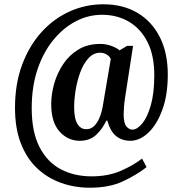

<svg xmlns="http://www.w3.org/2000/svg" viewBox="-20 -734 842 896"><path d="M399 142Q328 142 265 119.5Q202 97 153.5 51.5Q105 6 77.5 -64.5Q50 -135 50 -231Q50 -343 83.5 -432.5Q117 -522 174.5 -585Q232 -648 306 -681Q380 -714 462 -714Q554 -714 621.5 -674Q689 -634 726 -560.5Q763 -487 763 -386Q763 -291 737.5 -221.5Q712 -152 672 -114.5Q632 -77 588 -77Q550 -77 522.5 -98.5Q495 -120 481 -171H476Q458 -132 428.5 -104.5Q399 -77 352 -77Q297 -77 258 -120Q219 -163 219 -248Q219 -295 233 -344Q247 -393 275 -435Q303 -477 346 -503Q389 -529 448 -529Q475 -529 500.5 -519.5Q526 -510 538 -499L573 -520H601L563 -274Q560 -255 558.5 -233.5Q557 -212 557 -201Q557 -159 570 -144Q583 -129 597 -129Q620 -129 644 -158Q668 -187 684 -243.5Q700 -300 700 -383Q700 -475 668.5 -537.5Q637 -600 582 -632.5Q527 -665 456 -665Q392 -665 333.5 -634.5Q275 -604 228.5 -547Q182 -490 155 -410Q128 -330 128 -229Q128 -119 164 -48.5Q200 22 263 55.5Q326 89 408 89Q484 89 543 63.5Q602 38 643 6L664 46Q615 84 552 113Q489 142 399 142ZM382 -131Q406 -131 422 -148.5Q438 -166 447.5 -192.5Q457 -219 461 -247L497 -459Q491 -472 477 -480Q463 -488 448 -488Q416 -488 392.5 -462Q369 -436 354.5 -396.5Q340 -357 333 -313.5Q326 -270 326 -235Q326 -180 341.5 -155.5Q357 -131 382 -131Z"/></svg>

Font: Noto Serif Khmer Condensed
Style: Bold
Weight: 700
Width: 3
Designer: Danh Hong and the Monotype Design Team
Foundry: Monotype Imaging Inc.
Version: Version 2.004; ttfautohint (v1.8.4.7-5d5b)